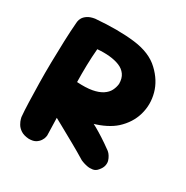

<svg xmlns="http://www.w3.org/2000/svg" viewBox="-152 -780 871 901"><g transform="rotate(30 284.0 -329.5)"><path d="M123 -5Q96 -7 80 -17.5Q64 -28 56 -42Q48 -56 45.5 -66Q43 -76 43 -76Q40 -108 38.5 -154.5Q37 -201 36 -256Q35 -311 36 -369.5Q37 -428 39 -484.5Q41 -541 45 -589Q45 -589 46 -597Q47 -605 53 -615.5Q59 -626 73 -635.5Q87 -645 112 -649Q235 -659 323 -648Q411 -637 460 -590Q509 -544 524.5 -486.5Q540 -429 524 -373Q508 -317 461 -274Q441 -256 411.5 -241Q382 -226 346 -216Q310 -206 269.5 -203.5Q229 -201 187 -207L191 -62Q191 -62 189.5 -53Q188 -44 180.5 -32.5Q173 -21 160 -13Q147 -5 123 -5ZM390 -42Q349 -67 309.5 -89Q270 -111 225 -136Q180 -161 123 -192Q122 -198 134 -208Q146 -218 164 -228.5Q182 -239 200 -248.5Q218 -258 230 -263.5Q242 -269 242 -269Q271 -257 292.5 -247.5Q314 -238 332 -229Q350 -220 369.5 -209Q389 -198 414 -182Q439 -166 472 -142Q472 -142 477 -137.5Q482 -133 488 -123.5Q494 -114 497.5 -102.5Q501 -91 498 -76.5Q495 -62 482 -47Q471 -33 455.5 -30.5Q440 -28 425 -31Q410 -34 400 -38Q390 -42 390 -42ZM187 -349Q236 -346 268.5 -352Q301 -358 321.5 -371.5Q342 -385 351 -403Q360 -421 362 -440Q362 -470 348.5 -489Q335 -508 311.5 -517.5Q288 -527 257.5 -530Q227 -533 192 -530Q188 -485 187 -439Q186 -393 187 -349Z"/></g></svg>

Font: Sour Gummy Black
Style: Bold
Weight: 700
Version: Version 1.000